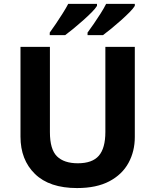

<svg xmlns="http://www.w3.org/2000/svg" viewBox="-20 -954 796 984"><path d="M670.9 -713.9V-252Q670.9 -178.2 638.4 -118.9Q606 -59.6 540.3 -24.9Q474.6 9.8 375 9.8Q233.4 9.8 159.2 -62.5Q85 -134.8 85 -253.9V-713.9H235.8V-276.9Q235.8 -188.5 272 -152.8Q308.1 -117.2 378.9 -117.2Q453.1 -117.2 486.6 -156Q520 -194.8 520 -277.8V-713.9ZM670.9 -934.1V-923.8Q663.1 -910.6 643.8 -891.1Q624.5 -871.6 599.9 -849.6Q575.2 -827.6 550.8 -807.6Q526.4 -787.6 507.8 -773.9H428.7V-787.1Q442.9 -806.2 460.7 -832Q478.5 -857.9 495.6 -884.8Q512.7 -911.6 523.9 -934.1ZM477.1 -934.1V-923.8Q469.2 -910.6 450 -891.1Q430.7 -871.6 406 -849.6Q381.3 -827.6 356.9 -807.6Q332.5 -787.6 314 -773.9H234.9V-787.1Q249 -806.2 266.4 -832Q283.7 -857.9 300.8 -884.8Q317.9 -911.6 329.6 -934.1Z"/></svg>

Font: Open Sans
Style: Bold
Weight: 700
Designer: Monotype Design Team
Foundry: Monotype Imaging Inc.
Version: Version 3.000; ttfautohint (v1.8.4)